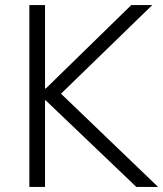

<svg xmlns="http://www.w3.org/2000/svg" viewBox="-20 -739 645 759"><path d="M96 0V-719H158V-389H161L499 -719H582L199 -347L202 -387L605 0H519L161 -342H158V0Z"/></svg>

Font: Nunitoga
Style: Light
Weight: 300
Designer: Vernon Adams
Foundry: Vernon Adams
Version: Version 1.0